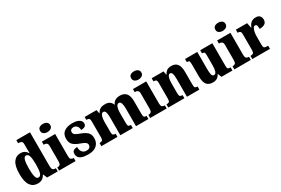

<svg xmlns="http://www.w3.org/2000/svg" viewBox="88 -1909 4470 3056"><g transform="rotate(-30 2323.0 -381.5)"><path d="M215 10Q129 10 81.5 -56.5Q34 -123 34 -267Q34 -412 81 -480Q128 -548 212 -548Q260 -548 289 -528Q318 -508 336 -478H341Q340 -500 339.5 -530.5Q339 -561 339 -590V-642Q339 -682 318.5 -692.5Q298 -703 269 -703H261V-760H512V-137Q512 -91 527.5 -74.5Q543 -58 575 -58H583V0H388L357 -73H352Q332 -34 299 -12Q266 10 215 10ZM269 -68Q310 -68 324.5 -119Q339 -170 339 -269Q339 -367 324.5 -419.5Q310 -472 270 -472Q236 -472 222 -419.5Q208 -367 208 -268Q208 -168 222 -118Q236 -68 269 -68Z M755 -623Q715 -623 688.5 -642Q662 -661 662 -698Q662 -737 688.5 -755Q715 -773 755 -773Q793 -773 821 -755Q849 -737 849 -698Q849 -661 821 -642Q793 -623 755 -623ZM608 0V-58H618Q643 -58 658.5 -73Q674 -88 674 -131V-412Q674 -450 657.5 -464.5Q641 -479 618 -479H601V-536H845V-128Q845 -87 861 -72.5Q877 -58 901 -58H911V0Z M1144 10Q1069 10 1027 -5.5Q985 -21 968 -47Q951 -73 951 -106Q951 -148 978 -165Q1005 -182 1044 -182Q1044 -116 1073 -86Q1102 -56 1146 -56Q1189 -56 1206.5 -74.5Q1224 -93 1224 -118Q1224 -148 1198 -166.5Q1172 -185 1118 -204Q1037 -232 997 -270Q957 -308 957 -383Q957 -468 1014 -508.5Q1071 -549 1164 -549Q1225 -549 1261.5 -535Q1298 -521 1315 -499Q1332 -477 1332 -453Q1332 -419 1308.5 -401.5Q1285 -384 1235 -384Q1235 -433 1210 -459Q1185 -485 1149 -485Q1122 -485 1104.5 -471Q1087 -457 1087 -431Q1087 -400 1108.5 -382.5Q1130 -365 1192 -343Q1239 -326 1275 -305Q1311 -284 1331.5 -251.5Q1352 -219 1352 -168Q1352 -88 1299.5 -39Q1247 10 1144 10Z M1385 0V-58H1389Q1418 -58 1434 -69.5Q1450 -81 1450 -125V-418Q1450 -460 1434.5 -471.5Q1419 -483 1390 -483H1387V-536H1606L1618 -469H1623Q1640 -504 1672 -527Q1704 -550 1768 -550Q1867 -550 1896 -468H1901Q1915 -504 1949 -527Q1983 -550 2041 -550Q2114 -550 2154 -504.5Q2194 -459 2194 -358V-128Q2194 -82 2205.5 -70Q2217 -58 2246 -58H2250V0H2022V-323Q2022 -386 2010 -421.5Q1998 -457 1968 -457Q1936 -457 1921 -415Q1906 -373 1906 -316V-128Q1906 -82 1917 -70Q1928 -58 1958 -58H1962V0H1734V-323Q1734 -386 1723.5 -421.5Q1713 -457 1682 -457Q1661 -457 1647.5 -435.5Q1634 -414 1628 -379.5Q1622 -345 1622 -305V-122Q1622 -81 1635.5 -69.5Q1649 -58 1678 -58H1681V0Z M2429 -623Q2389 -623 2362.5 -642Q2336 -661 2336 -698Q2336 -737 2362.5 -755Q2389 -773 2429 -773Q2467 -773 2495 -755Q2523 -737 2523 -698Q2523 -661 2495 -642Q2467 -623 2429 -623ZM2282 0V-58H2292Q2317 -58 2332.5 -73Q2348 -88 2348 -131V-412Q2348 -450 2331.5 -464.5Q2315 -479 2292 -479H2275V-536H2519V-128Q2519 -87 2535 -72.5Q2551 -58 2575 -58H2585V0Z M2615 0V-58H2619Q2649 -58 2664.5 -69.5Q2680 -81 2680 -125V-415Q2680 -456 2666 -467.5Q2652 -479 2623 -479H2619V-536H2837L2849 -469H2853Q2870 -503 2899 -526.5Q2928 -550 2987 -550Q3057 -550 3093.5 -504.5Q3130 -459 3130 -358V-128Q3130 -82 3141 -70Q3152 -58 3182 -58H3186V0H2958V-323Q2958 -386 2948.5 -421.5Q2939 -457 2910 -457Q2888 -457 2875.5 -435.5Q2863 -414 2857.5 -379Q2852 -344 2852 -305V-122Q2852 -81 2865.5 -69.5Q2879 -58 2908 -58H2911V0Z M3434 10Q3353 10 3318.5 -39Q3284 -88 3284 -188V-407Q3284 -450 3277 -464.5Q3270 -479 3236 -479H3232V-536H3457V-226Q3457 -155 3466 -119Q3475 -83 3505 -83Q3536 -83 3549 -123Q3562 -163 3562 -232V-418Q3562 -460 3549.5 -469.5Q3537 -479 3514 -479H3511V-536H3734V-119Q3734 -76 3747 -67Q3760 -58 3783 -58H3794V0H3592L3566 -68H3562Q3543 -30 3512 -10Q3481 10 3434 10Z M3976 -623Q3936 -623 3909.5 -642Q3883 -661 3883 -698Q3883 -737 3909.5 -755Q3936 -773 3976 -773Q4014 -773 4042 -755Q4070 -737 4070 -698Q4070 -661 4042 -642Q4014 -623 3976 -623ZM3829 0V-58H3839Q3864 -58 3879.5 -73Q3895 -88 3895 -131V-412Q3895 -450 3878.5 -464.5Q3862 -479 3839 -479H3822V-536H4066V-128Q4066 -87 4082 -72.5Q4098 -58 4122 -58H4132V0Z M4159 0V-58H4163Q4193 -58 4209.5 -70Q4226 -82 4226 -130V-411Q4226 -455 4212.5 -467Q4199 -479 4170 -479H4166V-536H4373L4392 -440H4396Q4418 -497 4451 -522.5Q4484 -548 4536 -548Q4587 -548 4609.5 -521Q4632 -494 4632 -454Q4632 -402 4596 -379.5Q4560 -357 4501 -357Q4501 -398 4494 -420Q4487 -442 4463 -442Q4442 -442 4428 -417.5Q4414 -393 4406.5 -355.5Q4399 -318 4399 -277V-125Q4399 -80 4413.5 -69Q4428 -58 4452 -58H4484V0Z"/></g></svg>

Font: Noto Serif Tamil Condensed Black
Style: Italic
Weight: 900
Width: 3
Italic angle: -12°
Designer: Indian Type Foundry, Tom Grace, and the Monotype Design Team
Foundry: Monotype Imaging Inc.
Version: Version 2.003; ttfautohint (v1.8.4.7-5d5b)